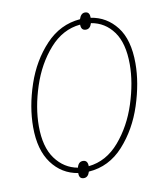

<svg xmlns="http://www.w3.org/2000/svg" viewBox="-87 -823 787 932"><g transform="rotate(-10 306.5 -357.5)"><path d="M228 9Q148 -4 99.5 -70Q51 -136 51 -248Q51 -349 87.5 -457Q124 -565 195.5 -641Q267 -717 366 -725Q375 -753 395 -753Q419 -753 418 -723Q496 -711 545 -647.5Q594 -584 594 -468Q594 -371 558.5 -262Q523 -153 452 -74.5Q381 4 280 11Q272 38 251 38Q227 38 228 9ZM260 -45Q284 -45 284 -15Q372 -24 436 -98.5Q500 -173 533 -275.5Q566 -378 566 -468Q566 -572 524.5 -629Q483 -686 415 -697Q407 -670 386 -670Q362 -670 362 -699Q275 -691 210.5 -618Q146 -545 112.5 -442.5Q79 -340 79 -248Q79 -145 121.5 -87Q164 -29 231 -17Q238 -45 260 -45Z"/></g></svg>

Font: Noto Serif NarrowThin
Style: Italic
Weight: 250
Width: 4
Italic angle: -12°
Designer: Monotype Design Team
Foundry: Monotype Imaging Inc.
Version: Version 1.001